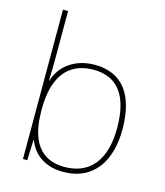

<svg xmlns="http://www.w3.org/2000/svg" viewBox="-114 -940 811 944"><g transform="rotate(15 291.5 -468.0)"><path d="M115 -618V-853H89V-93H111L115 -197H117C141 -131 200 -83 295 -83C456 -83 524 -207 524 -359C524 -537 451 -632 311 -632C210 -632 137 -576 115 -499H113C114 -532 115 -586 115 -618ZM311 -607C435 -607 497 -523 497 -359C497 -199 427 -108 295 -108C174 -108 115 -191 115 -346V-356C115 -512 178 -607 311 -607Z"/></g></svg>

Font: Noto Sans Telugu UI Thin
Style: Regular
Weight: 100
Designer: Jelle Bosma - Monotype Design Team
Foundry: Monotype Imaging Inc.
Version: Version 2.005